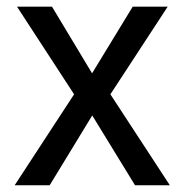

<svg xmlns="http://www.w3.org/2000/svg" viewBox="-20 -548 546 568"><path d="M127 0H23.4L199.2 -269L30.3 -528.3H133.8L252.4 -331.1L372.6 -528.3H476.1L306.6 -269L482.4 0H379.4L252.9 -206.5Z"/></svg>

Font: Bert Sans Medium
Style: Regular
Weight: 500
Designer: Christian Robertson, Adam Twardoch, & Cristiano Sobral
Foundry: Google
Version: Version 12.135;January 10, 2020;FontCreator 12.0.0.2547 64-b